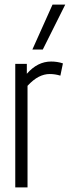

<svg xmlns="http://www.w3.org/2000/svg" viewBox="-20 -810 302 830"><path d="M96 -534V-491Q142 -544 201 -544Q228 -544 252 -536L241 -483Q218 -490 195 -490Q171 -490 147.5 -478Q124 -466 99 -439V0H46V-534ZM120 -596 207 -790H262L165 -596Z"/></svg>

Font: Georama Condensed Light
Style: Regular
Weight: 300
Width: 3
Designer: Jean-Baptiste Levee
Foundry: Production Type
Version: Version 1.000